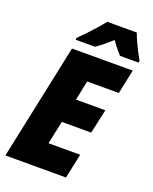

<svg xmlns="http://www.w3.org/2000/svg" viewBox="-168 -1020 884 1112"><g transform="rotate(20 274.0 -464.5)"><path d="M5.9 0 156.7 -713.9H530.8L499.5 -564.5H304.7L279.3 -443.8H460.4L427.7 -294.4H246.6L216.3 -151.9H411.6L379.4 0ZM159.2 -769 160.2 -780.8Q182.6 -802.2 206.5 -827.6Q230.5 -853 253.7 -879.2Q276.9 -905.3 295.9 -929.2H477.5Q484.9 -908.7 496.8 -881.8Q508.8 -855 522.5 -828.6Q536.1 -802.2 548.3 -781.7L546.9 -769H432.6Q423.8 -778.3 412.8 -791.3Q401.9 -804.2 391.1 -818.4Q380.4 -832.5 372.1 -844.7Q347.2 -822.8 324 -803.5Q300.8 -784.2 278.3 -769Z"/></g></svg>

Font: Open Sans SemiCondensed ExtraBold
Style: Italic
Weight: 800
Width: 4
Italic angle: -12°
Designer: Monotype Design Team
Foundry: Monotype Imaging Inc.
Version: Version 3.003